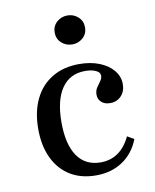

<svg xmlns="http://www.w3.org/2000/svg" viewBox="-75 -680 602 748"><g transform="rotate(-10 226.5 -305.5)"><path d="M245.2 11.3Q186.3 11.3 143.5 -14.9Q100.8 -41.1 77.4 -89.9Q54 -138.7 54 -205.6Q54 -273.4 78.2 -323.4Q102.4 -373.4 147.6 -400.4Q192.7 -427.4 254 -427.4Q299.2 -427.4 333.9 -413.7Q368.5 -400 388.7 -375.8Q408.9 -351.6 408.9 -321Q408.9 -292.7 391.9 -274.6Q375 -256.5 347.6 -256.5Q326.6 -256.5 313.7 -268.1Q300.8 -279.8 300.8 -297.6Q300.8 -313.7 308.5 -325.4Q316.1 -337.1 323.8 -347.2Q331.5 -357.3 331.5 -368.5Q331.5 -381.5 314.9 -389.1Q298.4 -396.8 272.6 -396.8Q212.1 -396.8 179.8 -349.6Q147.6 -302.4 147.6 -215.3Q147.6 -128.2 179.4 -81.9Q211.3 -35.5 271.8 -35.5Q310.5 -35.5 340.3 -56Q370.2 -76.6 389.5 -117.7L416.1 -102.4Q395.2 -48.4 350.8 -18.5Q306.5 11.3 245.2 11.3ZM242.7 -507.3Q217.7 -507.3 200 -523.4Q182.3 -539.5 182.3 -564.5Q182.3 -589.5 200 -605.6Q217.7 -621.8 242.7 -621.8Q266.9 -621.8 284.7 -605.6Q302.4 -589.5 302.4 -564.5Q302.4 -539.5 284.7 -523.4Q266.9 -507.3 242.7 -507.3Z"/></g></svg>

Font: Playfair 5pt SemiExpanded Light Medium
Style: Regular
Weight: 500
Version: Version 2.203